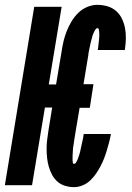

<svg xmlns="http://www.w3.org/2000/svg" viewBox="-24 -763 544 791"><path d="M281 8Q262 8 244 2.5Q226 -3 212.5 -15Q199 -27 190.5 -43Q182 -59 177 -76.5Q172 -94 170 -112.5Q168 -131 168 -150.5Q168 -170 170.5 -189Q173 -208 176 -228L191 -320H161L108 0H-4L117 -735H230L177 -415H207L230 -552Q233 -573 238 -594Q243 -615 251 -635Q259 -655 270.5 -674.5Q282 -694 298.5 -710Q315 -726 335.5 -734.5Q356 -743 377 -743Q399 -743 419 -737Q439 -731 454 -718Q469 -705 478 -686.5Q487 -668 491 -647.5Q495 -627 494.5 -605Q494 -583 491 -562Q491 -561 490.5 -559.5Q490 -558 490 -557H378Q379 -557 379 -557.5Q379 -558 379 -559Q380 -564 380.5 -568.5Q381 -573 381.5 -577.5Q382 -582 382.5 -586.5Q383 -591 383.5 -596Q384 -601 384.5 -605.5Q385 -610 385 -614.5Q385 -619 385 -623.5Q385 -628 384.5 -632.5Q384 -637 383 -642Q382 -647 377 -647Q373 -647 369.5 -642Q366 -637 364 -632.5Q362 -628 360 -623.5Q358 -619 356.5 -614Q355 -609 354 -604Q353 -599 351.5 -594.5Q350 -590 349 -585Q348 -580 347 -575.5Q346 -571 345 -566Q344 -561 343 -556Q342 -551 341 -546.5Q340 -542 340 -537L320 -416H361L346 -319H304L286 -212Q285 -207 284.5 -202.5Q284 -198 283 -193.5Q282 -189 281.5 -184.5Q281 -180 280.5 -175.5Q280 -171 279 -166.5Q278 -162 277.5 -157.5Q277 -153 276.5 -148Q276 -143 276 -138.5Q276 -134 275.5 -129.5Q275 -125 275 -120.5Q275 -116 275 -111.5Q275 -107 275 -102.5Q275 -98 276 -93Q277 -88 281 -88Q286 -88 289 -93Q292 -98 294 -102Q296 -106 297.5 -110.5Q299 -115 300.5 -119.5Q302 -124 303.5 -128.5Q305 -133 306 -137.5Q307 -142 308 -147Q309 -152 310 -156.5Q311 -161 312 -165.5Q313 -170 314 -174.5Q315 -179 316 -183.5Q317 -188 318 -192.5Q319 -197 319.5 -201.5Q320 -206 321 -211H433Q430 -194 425.5 -177Q421 -160 416 -143Q411 -126 404.5 -109.5Q398 -93 389.5 -77Q381 -61 370.5 -46Q360 -31 346.5 -18.5Q333 -6 315.5 1Q298 8 281 8Z"/></svg>

Font: Iosevka Curly Oblique
Style: Bold
Weight: 700
Italic angle: -9°
Monospace: yes
Designer: Belleve Invis
Foundry: Belleve Invis
Version: Version 11.1.0; ttfautohint (v1.8.3)